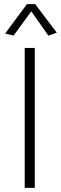

<svg xmlns="http://www.w3.org/2000/svg" viewBox="-20 -913 296 933"><path d="M149 0V-680H100V0ZM132 -858 215 -740 256 -754 151 -893H111L5 -750L46 -740Z"/></svg>

Font: Catamaran Thin Thin
Style: Regular
Weight: 250
Version: Version 2.000